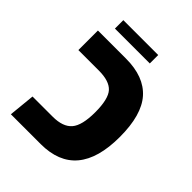

<svg xmlns="http://www.w3.org/2000/svg" viewBox="-196 -795 903 903"><g transform="rotate(45 255.0 -343.5)"><path d="M94 -631V-687H326V-631ZM33 0 46 -131H180Q248 -131 277.5 -165.5Q307 -200 307 -287Q307 -375 278.5 -406.5Q250 -438 180 -438H44V-568H231Q351 -568 411 -500.5Q471 -433 471 -287Q471 0 231 0Z"/></g></svg>

Font: FiraGO
Style: Bold
Weight: 700
Designer: bBox Type
Foundry: bBox Type GmbH
Version: Version 1.001;PS 001.001;hotconv 1.0.88;makeotf.lib2.5.64775